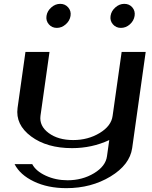

<svg xmlns="http://www.w3.org/2000/svg" viewBox="-20 -770 790 998"><path d="M737.3 -500 667 0Q654.3 86.9 554.2 147.5Q454.1 208 325.2 208Q228.5 208 156.2 173.3Q84 138.7 55.7 83H147.5Q166 119.1 217.8 143.1Q269.5 167 331.1 167Q408.2 167 468.8 130.4Q529.3 93.8 536.1 42L547.9 -42Q458 0 354.5 0Q223.6 0 141.6 -61Q59.6 -122.1 71.3 -209L112.3 -500H237.3L190.4 -168Q183.6 -115.2 232.9 -78.6Q282.2 -42 360.4 -42Q437.5 -42 498 -78.6Q558.6 -115.2 565.4 -168L612.3 -500ZM626 -750Q652.3 -750 668 -731.4Q683.6 -712.9 679.7 -687.5Q675.8 -662.1 655.3 -643.6Q634.8 -625 608.4 -625Q583 -625 566.9 -643.6Q550.8 -662.1 554.7 -687.5Q558.6 -712.9 579.6 -731.4Q600.6 -750 626 -750ZM233.9 -643.6Q217.8 -662.1 221.7 -687.5Q225.6 -712.9 246.6 -731.4Q267.6 -750 293 -750Q318.4 -750 334.5 -731.4Q350.6 -712.9 346.7 -687.5Q342.8 -662.1 321.8 -643.6Q300.8 -625 275.4 -625Q250 -625 233.9 -643.6Z"/></svg>

Font: okolaks
Style: BoldItalic
Weight: 600
Width: 8
Italic angle: -8°
Version: Version 000.6.0